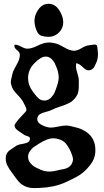

<svg xmlns="http://www.w3.org/2000/svg" viewBox="-20 -714 543 998"><path d="M197.3 -527.3Q179.7 -532.2 170.9 -553.7Q159.2 -581.1 159.2 -604.5Q159.2 -629.9 170.9 -650.4Q193.4 -694.3 232.4 -694.3Q271.5 -694.3 293.9 -650.4Q308.6 -624 308.6 -597.7Q308.6 -573.2 293.9 -553.7Q269.5 -522.5 230.5 -522.5Q216.8 -522.5 197.3 -527.3ZM283.2 8.8Q270.5 4.9 255.9 4.9Q226.6 4.9 183.6 32.2Q163.1 44.9 154.3 51.3Q145.5 57.6 135.7 71.3Q126 85 126 100.6V103.5Q127 120.1 137.7 133.3Q148.4 146.5 159.7 152.8Q170.9 159.2 192.4 168.9Q212.9 177.7 236.3 177.7Q256.8 177.7 286.1 169.9Q289.1 168.9 299.3 167Q309.6 165 313 164.6Q316.4 164.1 324.2 161.1Q332 158.2 335.9 155.8Q339.8 153.3 344.7 148.4Q349.6 143.6 353.5 136.7Q359.4 125 359.4 114.3Q359.4 101.6 348.6 76.2Q335 46.9 321.3 31.2Q307.6 15.6 283.2 8.8ZM227.5 -418.9Q223.6 -419.9 216.8 -419.9Q193.4 -419.9 160.2 -386.7Q128.9 -356.4 126 -314.5V-305.7Q126 -271.5 150.4 -238.3Q175.8 -203.1 189.5 -196.3Q198.2 -191.4 209 -191.4H214.8Q232.4 -193.4 245.1 -206.5Q257.8 -219.7 263.2 -231.9Q268.6 -244.1 276.4 -267.6Q285.2 -293 285.2 -311.5Q285.2 -332 276.4 -357.4Q268.6 -377 264.6 -385.3Q260.7 -393.6 251 -404.3Q241.2 -415 227.5 -418.9ZM377 -385.7Q375 -378.9 375 -367.2Q375 -355.5 382.3 -333Q389.6 -310.5 389.6 -294.9V-293Q389.6 -288.1 389.6 -274.4Q389.6 -260.7 389.2 -254.9Q388.7 -249 387.2 -239.3Q385.7 -229.5 381.8 -221.7Q377.9 -213.9 372.1 -206.1Q357.4 -187.5 338.9 -178.2Q320.3 -168.9 293.9 -160.6Q267.6 -152.3 251 -143.6Q240.2 -137.7 220.2 -132.8Q200.2 -127.9 188.5 -121.1Q176.8 -114.3 173.8 -98.6V-94.7Q173.8 -73.2 207 -59.6Q227.5 -50.8 245.1 -50.8Q257.8 -50.8 283.2 -56.2Q308.6 -61.5 323.2 -61.5Q335 -61.5 346.7 -58.6Q376 -51.8 387.7 -48.3Q399.4 -44.9 418 -34.7Q436.5 -24.4 450.2 -8.8Q475.6 20.5 475.6 64.5V72.3Q474.6 111.3 448.2 144.5Q421.9 177.7 394.5 195.3Q367.2 212.9 316.4 235.4Q259.8 259.8 188.5 262.7Q177.7 263.7 158.2 263.7Q128.9 263.7 105.5 252Q88.9 243.2 79.6 232.9Q70.3 222.7 55.7 202.1Q51.8 196.3 42.5 184.1Q33.2 171.9 29.3 165.5Q25.4 159.2 20 149.4Q14.6 139.6 12.2 130.4Q9.8 121.1 9.8 111.3Q9.8 101.6 10.7 96.7Q12.7 86.9 18.6 79.1Q24.4 71.3 29.8 67.4Q35.2 63.5 45.9 56.6Q56.6 49.8 61.5 45.9Q71.3 38.1 90.8 35.2Q110.4 32.2 122.6 26.9Q134.8 21.5 135.7 7.8V6.8Q135.7 0 130.4 -2.9Q125 -5.9 116.7 -8.3Q108.4 -10.7 103.5 -14.6Q97.7 -19.5 83.5 -28.3Q69.3 -37.1 62.5 -44.9Q55.7 -52.7 55.7 -64.5Q67.4 -85 86.9 -105Q106.4 -125 116.2 -136.7Q117.2 -139.6 117.2 -144.5Q117.2 -154.3 101.6 -181.6Q93.8 -198.2 69.3 -223.1Q44.9 -248 39.1 -270.5Q36.1 -281.2 36.1 -289.1Q36.1 -295.9 44.9 -331.1Q48.8 -347.7 65.9 -376.5Q83 -405.3 83 -426.8V-431.6Q82 -442.4 68.4 -453.6Q54.7 -464.8 54.7 -473.6Q54.7 -478.5 55.7 -481.4H61.5Q72.3 -481.4 90.8 -471.2Q109.4 -460.9 122.1 -460.9Q143.6 -460.9 173.3 -475.6Q203.1 -490.2 222.7 -492.2Q227.5 -493.2 236.3 -493.2Q250 -493.2 272.5 -487.3Q287.1 -483.4 314.5 -467.3Q341.8 -451.2 363.3 -450.2H365.2Q381.8 -450.2 404.3 -463.9Q426.8 -477.5 441.4 -478.5Q445.3 -478.5 455.6 -480.5Q465.8 -482.4 470.7 -482.4Q484.4 -482.4 485.4 -472.7Q489.3 -443.4 489.3 -431.6Q489.3 -405.3 477.5 -381.8Q472.7 -371.1 469.7 -365.7Q466.8 -360.4 460 -355Q453.1 -349.6 444.3 -348.6H438.5Q426.8 -348.6 410.2 -365.2Q393.6 -381.8 377 -385.7Z"/></svg>

Font: LPEducational
Style: Medium
Weight: 500
Designer: Based on Essays1743, by John Stracke, which says:

Based on the typeface in a 1743 English translation of the essays of 
Version: Version 001.204